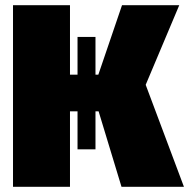

<svg xmlns="http://www.w3.org/2000/svg" viewBox="-20 -718 727 738"><path d="M540 -392 669 -698H449L358 -431H347V-576H278V-431H249V-698H30V0H249V-290H278V-144H347V-290H359L447 0H687Z"/></svg>

Font: Fira Sans Ultra
Style: Regular
Weight: 950
Designer: Carrois Corporate & Edenspiekermann AG
Foundry: Carrois Corporate GbR & Edenspiekermann AG
Version: Version 4.203;PS 004.203;hotconv 1.0.88;makeotf.lib2.5.64775